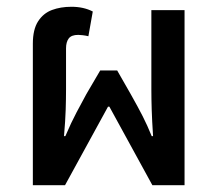

<svg xmlns="http://www.w3.org/2000/svg" viewBox="-20 -547 644 567"><path d="M77 0V-418Q77 -460 92.5 -484Q108 -508 133.5 -517.5Q159 -527 191 -527Q227 -527 254 -513L241 -440Q233 -442 224.5 -443Q216 -444 211 -444Q191 -444 183 -433.5Q175 -423 175 -404V-282Q175 -255 174 -223Q173 -191 169 -145H173Q191 -187 206 -215Q221 -243 235 -269L276 -339H326L366 -269Q388 -230 401.5 -203.5Q415 -177 428 -145H432Q429 -191 428 -223Q427 -255 427 -282V-517H525V0H430L303 -232H299L172 0Z"/></svg>

Font: Noto Sans Thai UI SemCond Med
Style: Regular
Weight: 500
Width: 4
Designer: Monotype Design Team
Foundry: Monotype Imaging Inc.
Version: Version 2.000; ttfautohint (v1.8.4.7-5d5b)